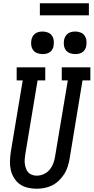

<svg xmlns="http://www.w3.org/2000/svg" viewBox="-20 -1147 573 1175"><path d="M203 8Q176 8 149 1.5Q122 -5 101 -20Q80 -35 66 -58Q52 -81 46 -107Q40 -133 41 -161Q42 -189 46 -217L119 -655H82V-735H257V-655H210L135 -204Q133 -189 131.5 -174Q130 -159 132 -144.5Q134 -130 139 -116Q144 -102 153 -92Q162 -82 176 -77Q190 -72 205 -72Q227 -72 248 -81.5Q269 -91 283.5 -108.5Q298 -126 306 -147Q314 -168 317 -189L395 -655H358V-735H533V-655H485L406 -176Q402 -152 394.5 -128Q387 -104 373.5 -82.5Q360 -61 341 -42.5Q322 -24 299 -12.5Q276 -1 251.5 3.5Q227 8 203 8ZM440 -816Q424 -816 408.5 -821.5Q393 -827 383.5 -839.5Q374 -852 371.5 -868.5Q369 -885 372 -902Q374 -913 380 -924Q386 -935 396 -942Q406 -949 417.5 -951.5Q429 -954 440 -954Q457 -954 472 -948.5Q487 -943 496.5 -930.5Q506 -918 508.5 -901.5Q511 -885 508 -868Q507 -857 501 -846Q495 -835 485 -828Q475 -821 463.5 -818.5Q452 -816 440 -816ZM240 -816Q224 -816 208.5 -821.5Q193 -827 183.5 -839.5Q174 -852 171.5 -868.5Q169 -885 172 -902Q174 -913 180 -924Q186 -935 196 -942Q206 -949 217.5 -951.5Q229 -954 240 -954Q257 -954 272 -948.5Q287 -943 296.5 -930.5Q306 -918 308.5 -901.5Q311 -885 308 -868Q307 -857 301 -846Q295 -835 285 -828Q275 -821 263.5 -818.5Q252 -816 240 -816ZM224 -1053V-1127H524V-1053Z"/></svg>

Font: Iosevka Slab Medium
Style: Italic
Weight: 500
Italic angle: -9°
Monospace: yes
Designer: Belleve Invis
Foundry: Belleve Invis
Version: Version 11.1.0; ttfautohint (v1.8.3)